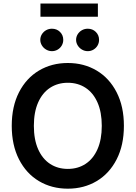

<svg xmlns="http://www.w3.org/2000/svg" viewBox="-20 -1081 784 1110"><path d="M372.1 9.8Q278.8 9.8 205.3 -33.9Q131.8 -77.6 89.8 -159.9Q47.9 -242.2 47.9 -353.5Q47.9 -465.3 89.8 -547.4Q131.8 -629.4 205.3 -673.1Q278.8 -716.8 372.1 -716.8Q465.3 -716.8 538.8 -673.1Q612.3 -629.4 654.3 -547.4Q696.3 -465.3 696.3 -353.5Q696.3 -241.7 654.3 -159.7Q612.3 -77.6 538.8 -33.9Q465.3 9.8 372.1 9.8ZM372.1 -602.5Q314 -602.5 269.5 -573.5Q225.1 -544.4 200.4 -488.5Q175.8 -432.6 175.8 -353.5Q175.8 -274.4 200.4 -218.5Q225.1 -162.6 269.5 -133.5Q314 -104.5 372.1 -104.5Q430.2 -104.5 474.6 -133.5Q519 -162.6 543.7 -218.5Q568.4 -274.4 568.4 -353.5Q568.4 -432.6 543.7 -488.5Q519 -544.4 474.6 -573.5Q430.2 -602.5 372.1 -602.5ZM212.9 -850.6Q212.9 -868.2 222.2 -883.1Q231.4 -897.9 246.8 -906.5Q262.2 -915 280.3 -915Q308.1 -915 326.9 -896.5Q345.7 -877.9 345.7 -850.6Q345.7 -833 337.2 -818.1Q328.6 -803.2 313.5 -794.2Q298.3 -785.2 280.3 -785.2Q262.7 -785.2 247.1 -794.2Q231.4 -803.2 222.2 -818.4Q212.9 -833.5 212.9 -850.6ZM419.9 -850.6Q419.9 -868.2 429.2 -883.1Q438.5 -897.9 453.9 -906.5Q469.2 -915 487.3 -915Q515.1 -915 533.9 -896.5Q552.7 -877.9 552.7 -850.6Q552.7 -833 544.2 -818.1Q535.6 -803.2 520.5 -794.2Q505.4 -785.2 487.3 -785.2Q469.7 -785.2 454.1 -794.2Q438.5 -803.2 429.2 -818.4Q419.9 -833.5 419.9 -850.6ZM545.9 -984.4H213.9V-1060.5H545.9Z"/></svg>

Font: Pretendard Std SemiBold
Style: Regular
Weight: 600
Designer: Base glyphs from Inter by Rasmus Andersson; Hangeul glyphs from Noto Sans CJK(Source Han Sans) by Jang Soo-young and Kan
Foundry: Kil Hyung-jin
Version: Version 1.309